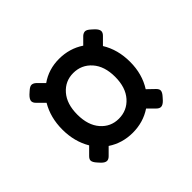

<svg xmlns="http://www.w3.org/2000/svg" viewBox="-90 -666 689 689"><g transform="rotate(-45 255.0 -321.5)"><path d="M118 -129Q109 -129 98 -140L89 -150Q77 -163 77 -172Q77 -179 85 -187L112 -214Q84 -261 84 -322Q84 -383 112 -430L85 -457Q77 -465 77 -473Q77 -482 89 -494L99 -503Q111 -514 119 -514Q127 -514 135 -507L161 -481Q202 -510 255 -510Q308 -510 350 -482L375 -507Q383 -514 391 -514Q399 -514 411 -503L421 -494Q433 -482 433 -473Q433 -465 425 -457L399 -431Q428 -384 428 -322Q428 -260 398 -213L425 -187Q433 -179 433 -172Q433 -163 421 -150L412 -140Q401 -129 392 -129Q384 -129 376 -137L350 -163Q308 -135 255 -135Q202 -135 160 -163L134 -137Q126 -129 118 -129ZM255 -206Q297 -206 324.5 -237Q352 -268 352 -322Q352 -376 324.5 -407Q297 -438 255 -438Q214 -438 187 -407Q160 -376 160 -322Q160 -268 187 -237Q214 -206 255 -206Z"/></g></svg>

Font: Asap Semi Condensed Medium
Style: Regular
Weight: 500
Width: 4
Designer: Pablo Cosgaya
Foundry: Omnibus-Type
Version: Version 3.001; ttfautohint (v1.8.4.7-5d5b)